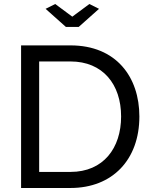

<svg xmlns="http://www.w3.org/2000/svg" viewBox="-20 -936 756 956"><path d="M255 -916 207 -892 308 -802H372L473 -892L425 -916L340 -853ZM85 0H331C540 0 674 -141 674 -356C674 -552 559 -710 331 -710H85ZM331 -630C492 -630 583 -516 583 -356C583 -199 495 -80 331 -80H175V-630Z"/></svg>

Font: FIGSv2-sans-serif Medium
Style: Regular
Weight: 500
Designer: Matt McInerney, Pablo Impallari, Rodrigo Fuenzalida,Mirko Velimirovic
Foundry: Matt McInerney, Pablo Impallari, Rodrigo Fuenzalida
Version: Version 4.021;hotconv 1.0.109;makeotfexe 2.5.65596